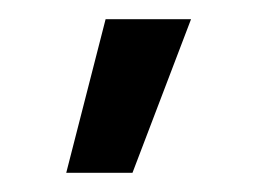

<svg xmlns="http://www.w3.org/2000/svg" viewBox="-20 -752 268 200"><path d="M49 -572 90 -732H179L118 -572Z"/></svg>

Font: CST
Style: Regular
Weight: 400
Version: Version 1.00